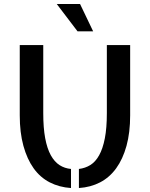

<svg xmlns="http://www.w3.org/2000/svg" viewBox="-20 -948 760 973"><path d="M199.2 -375Q199.2 -299.8 209 -247.6Q218.8 -195.3 237.3 -161.6Q255.9 -127.9 281.7 -111.3Q307.6 -94.7 339.8 -91.8V4.9Q280.3 1 231.9 -23.9Q183.6 -48.8 150.4 -95.2Q117.2 -141.6 98.6 -209Q80.1 -276.4 80.1 -363.3V-719.7H199.2ZM639.6 -719.7V-363.3Q639.6 -276.4 621.1 -209Q602.5 -141.6 568.8 -95.2Q535.2 -48.8 487.3 -23.9Q439.5 1 379.9 4.9V-91.8Q412.1 -95.7 438 -111.8Q463.9 -127.9 482.4 -161.1Q501 -194.3 511.2 -246.6Q521.5 -298.8 521.5 -375V-719.7ZM267.6 -927.7H385.7L452.1 -789.1H373Z"/></svg>

Font: Allerta Stencil
Style: Regular
Weight: 400
Designer: Matt McInerney
Foundry: Matt McInerney
Version: Version 1.02